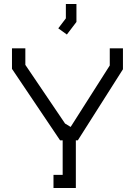

<svg xmlns="http://www.w3.org/2000/svg" viewBox="-20 -942 676 962"><path d="M306 -323 334 -306 530 -614V-700H596V-595L370 -239H360V0H248V-66H294V-239H281L40 -597V-700H107V-617ZM272 -800 310 -850V-922H363V-832L315 -769Z"/></svg>

Font: Turret Road Medium
Style: Regular
Weight: 500
Designer: Noponies
Foundry: Noponies
Version: Version 1.001; ttfautohint (v1.8)